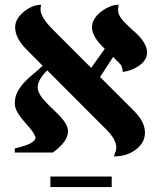

<svg xmlns="http://www.w3.org/2000/svg" viewBox="-20 -637 675 798"><path d="M473.1 -617.2Q470.7 -602.5 470.7 -593.8Q470.7 -585 475.1 -575.2Q479.5 -565.4 487.3 -555.9Q495.1 -546.4 505.6 -536.4Q516.1 -526.4 528.3 -514.6Q591.3 -462.4 591.3 -418.5Q591.3 -386.2 555.7 -362.3Q526.4 -342.8 490.2 -337.9Q488.3 -360.4 481.4 -368.4Q474.6 -376.5 467.5 -382.8Q460.4 -389.2 450.2 -400.4L396 -316.9L538.1 -174.8Q582.5 -130.4 582.5 -85.9Q582.5 -43.5 543.9 -14.6Q505.9 13.2 453.6 13.2Q455.1 6.3 459.2 -3.7Q463.4 -13.7 463.4 -23.4Q463.4 -56.2 423.8 -96.7L176.3 -344.7Q136.7 -305.2 136.7 -274.4Q136.7 -248 169.4 -213.9Q183.6 -198.7 199.7 -183.6Q215.8 -168.5 230 -153.3Q262.7 -118.2 262.7 -91.3Q262.7 -48.3 199.2 -2.9H41.5V-20Q89.8 -31.7 108.9 -42.5Q127.9 -53.2 127.9 -66.4Q121.1 -84.5 106.9 -101.3Q92.8 -118.2 78.1 -134.8Q41.5 -177.2 41.5 -206.1Q41.5 -234.9 53.2 -256.3Q64.9 -277.8 82.3 -296.1Q99.6 -314.5 119.9 -330.8Q140.1 -347.2 157.2 -363.8L88.4 -433.1Q43 -479.5 43 -523.4Q43 -559.1 80.1 -588.9Q115.2 -617.2 151.4 -617.2Q148.4 -609.4 148.4 -598.1Q148.4 -564.9 201.7 -512.2L358.9 -355L415.5 -434.1Q362.3 -483.9 362.3 -523.4Q362.3 -559.6 401.4 -589.4Q438.5 -617.2 473.1 -617.2ZM444.3 140.6H189.5V96.7H444.3Z"/></svg>

Font: Cardo-Italic
Style: Italic
Weight: 400
Italic angle: -12°
Designer: David J. Perry
Foundry: David J. Perry
Version: Version 0.991